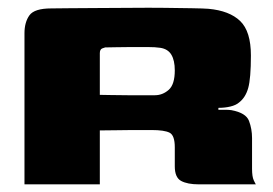

<svg xmlns="http://www.w3.org/2000/svg" viewBox="-20 -482 715 502"><path d="M343 -142Q343 -142 326.5 -142Q310 -142 286.5 -141.5Q263 -141 241 -141V0H44V-395Q44 -424 57 -442Q70 -460 114 -460Q129 -460 161.5 -460.5Q194 -461 236 -461Q278 -461 323.5 -461.5Q369 -462 410 -461.5Q451 -461 481.5 -460.5Q512 -460 525 -459Q580 -454 608 -427Q636 -400 636 -337Q636 -277 629 -252Q622 -227 605 -214Q597 -207 582.5 -203.5Q568 -200 551 -200V-195Q559 -195 568.5 -195Q578 -195 585 -194Q623 -187 631 -166Q639 -145 639 -121V-41Q639 -20 643.5 -10.5Q648 -1 649 0H500Q470 0 453.5 -9Q437 -18 437 -47V-97Q437 -128 423.5 -135Q410 -142 376 -142ZM241 -234Q250 -234 270 -233.5Q290 -233 313.5 -233Q337 -233 357 -233Q377 -233 385 -233Q405 -233 421 -247Q437 -261 437 -298Q437 -324 428 -339Q419 -354 399 -357Q386 -359 365.5 -359Q345 -359 323 -359Q301 -359 282.5 -358.5Q264 -358 255 -358Q254 -358 247.5 -355.5Q241 -353 241 -343Z"/></svg>

Font: Genos ExtraBold
Style: Regular
Weight: 800
Designer: Robert E. Leuschke
Foundry: Robert E. Leuschke
Version: Version 1.010